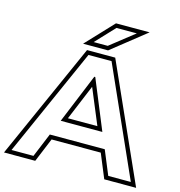

<svg xmlns="http://www.w3.org/2000/svg" viewBox="-159 -1029 1086 1158"><g transform="rotate(15 383.5 -450.5)"><path d="M535 -137H228Q214 -102 197 -62Q180 -22 166 13H-29L295 -713H471L796 13H597ZM615 -13H756L455 -687H311L11 -13H148L210 -163H553ZM385 -569 512 -260H252L379 -569ZM382 -507 290 -286H474ZM321 -770H409L559 -888H432ZM422 -914H632L418 -744H262Z"/></g></svg>

Font: CMG Sans Outline
Style: Outline
Weight: 700
Designer: Julieta Ulanovsky
Foundry: Julieta Ulanovsky
Version: Version 7.200